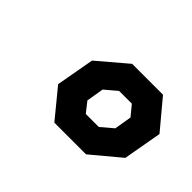

<svg xmlns="http://www.w3.org/2000/svg" viewBox="-62 -841 501 501"><g transform="rotate(45 188.0 -591.0)"><path d="M97 -543 116 -649 196 -717H310L376 -638L357 -531L278 -465H161ZM251 -539 284 -567 292 -615 269 -643H222L189 -615L181 -567L203 -539Z"/></g></svg>

Font: Chakra Petch SemiBold
Style: Italic
Weight: 600
Italic angle: -10°
Designer: Katatrad Aksorn Co.,Ltd.
Foundry: Cadson Demak Co.,Ltd.
Version: Version 1.000; ttfautohint (v1.6)